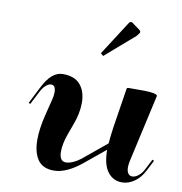

<svg xmlns="http://www.w3.org/2000/svg" viewBox="-88 -882 921 973"><g transform="rotate(10 372.5 -395.0)"><path d="M517.6 -796.4 557.6 -767.1Q562.5 -763.7 562.5 -757.3Q562.5 -755.4 558.6 -749.5L546.9 -734.9L398.4 -606L384.8 -617.7L499 -795.4Q503.9 -800.3 508.8 -800.3Q511.7 -800.3 517.6 -796.4ZM213.9 -480.5Q275.4 -480.5 304.4 -445.6Q333.5 -410.6 333.5 -353Q333.5 -297.4 309.6 -235.8L290.5 -183.6Q272 -131.8 272 -92.3Q272 -42 305.7 -42Q322.3 -42 343.5 -51.5Q364.7 -61 381.3 -74.7L502.9 -174.8Q505.4 -210.9 512.2 -257.8L544.4 -463.4Q544.9 -468.8 554.7 -468.8H635.3Q662.1 -468.8 681.9 -464.8Q701.7 -460.9 701.7 -454.1V-453.1L623 -100.6Q620.1 -84.5 620.1 -72.8Q620.1 -51.8 628.2 -41Q636.2 -30.3 648.9 -30.3Q664.1 -30.3 680.4 -43Q696.8 -55.7 707.5 -76.7L735.8 -131.8L744.6 -127.4L716.3 -72.3Q696.3 -33.2 665.8 -12.5Q635.3 8.3 603 8.3Q556.6 8.3 528.8 -29.3Q501 -66.9 501 -141.6L397 -56.2Q317.9 9.3 252.4 9.3Q194.8 9.3 169.2 -28.6Q143.6 -66.4 143.6 -130.4Q143.6 -186 161.1 -257.8L182.6 -343.8Q188 -363.8 188 -381.3Q188 -418 164.6 -418Q151.9 -418 137.9 -406Q124 -394 112.8 -372.6L76.7 -302.2L68.4 -307.1L113.8 -396.5Q156.2 -480.5 213.9 -480.5Z"/></g></svg>

Font: QumpellkaNo12
Style: Regular
Weight: 500
Designer: gluk (gluksza@wp.pl)
Foundry: gluk (gluksza@wp.pl)
Version: Version 00.480